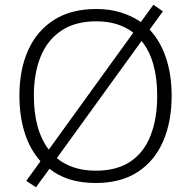

<svg xmlns="http://www.w3.org/2000/svg" viewBox="-20 -763 808 811"><path d="M705 -358Q705 -249 669 -166Q633 -83 561.5 -36.5Q490 10 384 10Q264 10 189 -50L132 28L91 1L151 -82Q107 -131 84.5 -201.5Q62 -272 62 -359Q62 -468 98.5 -550Q135 -632 207.5 -678.5Q280 -725 387 -725Q443 -725 490 -710.5Q537 -696 575 -670L628 -743L668 -715L612 -638Q657 -590 681 -519Q705 -448 705 -358ZM123 -359Q123 -288 138.5 -230.5Q154 -173 186 -131L543 -625Q481 -673 387 -673Q298 -673 239 -633.5Q180 -594 151.5 -523.5Q123 -453 123 -359ZM644 -358Q644 -509 578 -590L220 -95Q250 -70 291.5 -56Q333 -42 384 -42Q474 -42 531.5 -81Q589 -120 616.5 -191.5Q644 -263 644 -358Z"/></svg>

Font: Noto Sans Bengali UI Light
Style: Regular
Weight: 300
Designer: Jelle Bosma - Monotype Design Team
Foundry: Monotype Imaging Inc.
Version: Version 2.003; ttfautohint (v1.8.4.7-5d5b)